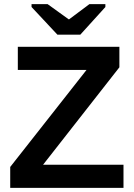

<svg xmlns="http://www.w3.org/2000/svg" viewBox="-20 -916 651 936"><path d="M582 0H29.8V-102.1L401.9 -575.2H66.9V-688H562V-587.9L189.9 -112.8H582ZM371.6 -747.1H259.8L133.8 -881.8V-896H211.9L314.9 -821.8H316.9L416 -896H493.7V-881.8Z"/></svg>

Font: Arial
Style: Bold
Weight: 700
Designer: Steve Matteson
Foundry: Ascender Corporation
Version: Version 2.00.3